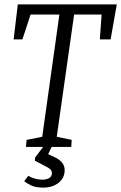

<svg xmlns="http://www.w3.org/2000/svg" viewBox="-20 -668 551 873"><path d="M98 0 101 -32 172 -46 250 -602H119L82 -489H42L61 -648H511L483 -489H434L442 -602H317L238 -46L306 -32L304 0ZM176 185Q142 185 121.5 175Q101 165 90 156L109 131Q120 139 138 144Q156 149 172 149Q190 149 203 142Q216 135 216 119Q216 108 208 101Q200 94 185 87L139 63V49L176 0H215L199 33L225 45Q248 55 261 70Q274 85 274 105Q274 141 246.5 163Q219 185 176 185Z"/></svg>

Font: Faustina Light Light
Style: Italic
Weight: 300
Italic angle: -8°
Version: Version 1.200